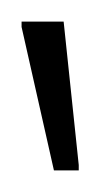

<svg xmlns="http://www.w3.org/2000/svg" viewBox="-20 -743 93 178"><path d="M30 -585 0 -718V-723H39L53 -590V-585Z"/></svg>

Font: Saira Ultra Condensed Thin
Style: Regular
Weight: 100
Width: 1
Designer: Hector Gatti with collaboration of the Omnibus-Type team
Foundry: Omnibus-Type
Version: Version 1.001; ttfautohint (v1.8)